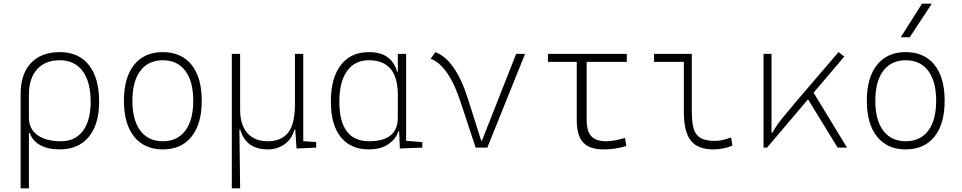

<svg xmlns="http://www.w3.org/2000/svg" viewBox="-20 -815 5313 1060"><path d="M93.8 224.6V-295.4Q93.8 -406.2 150.6 -466.8Q207.5 -527.3 310.5 -527.3Q414.1 -527.3 470.7 -455.8Q527.3 -384.3 527.3 -253.9Q527.3 -128.4 470.2 -59.3Q413.1 9.8 308.6 9.8Q245.1 9.8 202.4 -13.7Q159.7 -37.1 144.5 -80.1H139.6V224.6ZM310.5 -482.4Q229.5 -482.4 184.6 -432.4Q139.6 -382.3 139.6 -291V-166Q139.6 -104 186 -69.6Q232.4 -35.2 316.4 -35.2Q395 -35.2 437.7 -92.3Q480.5 -149.4 480.5 -253.9Q480.5 -363.3 436 -422.9Q391.6 -482.4 310.5 -482.4Z M878.9 9.8Q777.3 9.8 720.7 -60.5Q664.1 -130.9 664.1 -258.8Q664.1 -387.2 720.7 -457.3Q777.3 -527.3 878.9 -527.3Q981 -527.3 1037.4 -457.3Q1093.8 -387.2 1093.8 -258.8Q1093.8 -130.9 1037.4 -60.5Q981 9.8 878.9 9.8ZM878.9 -35.2Q959 -35.2 1002.9 -93.5Q1046.9 -151.9 1046.9 -258.8Q1046.9 -365.7 1002.9 -424.1Q959 -482.4 878.9 -482.4Q798.8 -482.4 754.9 -424.1Q710.9 -365.7 710.9 -258.8Q710.9 -151.9 754.9 -93.5Q798.8 -35.2 878.9 -35.2Z M1259.8 224.6V-517.6H1305.7V-210Q1305.7 -126 1345.7 -80.6Q1385.7 -35.2 1458 -35.2Q1532.2 -35.2 1570.3 -82Q1608.4 -128.9 1608.4 -239.3V-517.6H1654.3V-35.6L1725.6 -30.8V0L1617.2 4.9L1609.9 -99.6H1605.5Q1591.8 -48.3 1552 -19.3Q1512.2 9.8 1458 9.8Q1338.4 9.8 1306.2 -99.6H1301.8L1305.7 224.6Z M2015.6 9.8Q1916 9.8 1861.3 -58.3Q1806.6 -126.5 1806.6 -253.9Q1806.6 -384.3 1861.6 -455.8Q1916.5 -527.3 2016.6 -527.3Q2083.5 -527.3 2122.1 -497.3Q2160.6 -467.3 2171.9 -418.9H2176.3V-517.6H2222.2V-37.6L2311.5 -30.3V0L2187.5 4.9L2183.6 -89.8H2178.7Q2169.4 -52.7 2127.4 -21.5Q2085.4 9.8 2015.6 9.8ZM1853.5 -253.9Q1853.5 -35.2 2017.6 -35.2Q2176.3 -35.2 2176.3 -166V-291Q2176.3 -482.4 2016.6 -482.4Q1938.5 -482.4 1896 -422.9Q1853.5 -363.3 1853.5 -253.9Z M2606 0 2522.9 -251.5Q2457.5 -452.1 2357.9 -490.7L2383.3 -527.3Q2495.1 -485.8 2564.5 -266.1L2636.2 -39.1H2641.1L2829.6 -517.6H2878.9L2670.4 0Z M3312.5 9.8Q3234.4 9.8 3199.2 -28.6Q3164.1 -66.9 3164.1 -152.3V-473.6H3004.9V-517.6H3440.4V-473.6H3218.8V-152.3Q3218.8 -90.8 3244.4 -63Q3270 -35.2 3327.1 -35.2Q3367.7 -35.2 3430.7 -53.7L3437.5 -8.8Q3377 9.8 3312.5 9.8Z M3918 9.8Q3832 9.8 3793.7 -39.1Q3755.4 -87.9 3755.4 -195.3V-473.6H3590.8V-517.6H3799.3V-200.2Q3799.3 -143.1 3808.8 -107.2Q3818.4 -71.3 3846.2 -54.2Q3874 -37.1 3927.7 -37.1Q3962.9 -37.1 4016.6 -55.7L4023.4 -10.7Q3972.7 9.8 3918 9.8Z M4195.3 0V-517.6H4239.3V-83.5H4245.1Q4266.6 -122.6 4300.8 -164.8Q4335 -207 4383.8 -264.2L4609.4 -527.3L4641.1 -502.9L4471.7 -303.2L4656.2 0H4604.5L4440.9 -266.6L4214.8 0Z M4980.5 9.8Q4878.9 9.8 4822.3 -60.5Q4765.6 -130.9 4765.6 -258.8Q4765.6 -387.2 4822.3 -457.3Q4878.9 -527.3 4980.5 -527.3Q5082.5 -527.3 5138.9 -457.3Q5195.3 -387.2 5195.3 -258.8Q5195.3 -130.9 5138.9 -60.5Q5082.5 9.8 4980.5 9.8ZM4980.5 -35.2Q5060.5 -35.2 5104.5 -93.5Q5148.4 -151.9 5148.4 -258.8Q5148.4 -365.7 5104.5 -424.1Q5060.5 -482.4 4980.5 -482.4Q4900.4 -482.4 4856.4 -424.1Q4812.5 -365.7 4812.5 -258.8Q4812.5 -151.9 4856.4 -93.5Q4900.4 -35.2 4980.5 -35.2ZM4953.1 -609.4 5070.3 -794.9H5124.5L5002.4 -609.4Z"/></svg>

Font: Caskaydia Cove ExtraLight
Style: Regular
Weight: 200
Monospace: yes
Designer: Aaron Bell
Foundry: Saja Typeworks
Version: Version 4.300; ttfautohint (v1.8.3)